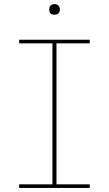

<svg xmlns="http://www.w3.org/2000/svg" viewBox="-20 -932 540 952"><path d="M75 0V-18H240V-717H75V-735H425V-717H260V-18H425V0ZM250 -859Q245 -859 239.5 -860.5Q234 -862 230.5 -865.5Q227 -869 225.5 -874.5Q224 -880 224 -885Q224 -890 225.5 -895.5Q227 -901 230.5 -904.5Q234 -908 239.5 -910Q245 -912 250 -912Q255 -912 260.5 -910Q266 -908 269.5 -904.5Q273 -901 275 -895.5Q277 -890 277 -885Q277 -880 275 -874.5Q273 -869 269.5 -865.5Q266 -862 260.5 -860.5Q255 -859 250 -859Z"/></svg>

Font: Iosevka Curly Thin
Style: Regular
Weight: 100
Monospace: yes
Designer: Belleve Invis
Foundry: Belleve Invis
Version: Version 22.1.2; ttfautohint (v1.8.4)